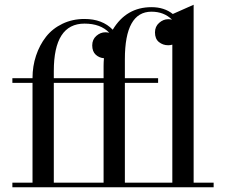

<svg xmlns="http://www.w3.org/2000/svg" viewBox="-20 -790 958 810"><path d="M32.2 -19.5H117.2V-440.4H32.2V-460H117.2V-461.4Q117.2 -510.7 132.1 -555.4Q147 -600.1 174.1 -634.8Q201.2 -669.4 243.4 -689.7Q285.6 -710 336.4 -710Q412.1 -710 455.6 -664.6Q512.7 -759.8 619.1 -759.8Q672.9 -759.8 709 -731L796.9 -770V-19.5H881.3V0H32.2ZM647 -440.4H506.8V-19.5H707V-601.6Q698.2 -599.1 689.5 -599.1Q667.5 -599.1 650.6 -612.5Q633.8 -626 633.8 -653.3Q633.8 -678.2 651.4 -693.6Q668.9 -709 689.5 -709Q698.2 -709 705.6 -707Q671.9 -740.7 619.1 -740.7Q506.8 -740.7 506.8 -540V-460H647ZM207 -490.2V-460H417V-511.7Q417 -527.3 418.5 -544.4Q398.4 -545.9 383.8 -559.3Q369.1 -572.8 369.1 -598.6Q369.1 -623.5 386.5 -638.7Q403.8 -653.8 424.3 -653.8Q430.2 -653.8 440.9 -651.9Q404.3 -690.4 336.4 -690.4Q207 -690.4 207 -490.2ZM207 -19.5H417V-440.4H207Z"/></svg>

Font: Bodoni* 11pt
Style: Regular
Weight: 400
Version: Version 2.3